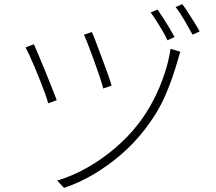

<svg xmlns="http://www.w3.org/2000/svg" viewBox="-20 -863 1040 924"><path d="M422 -709Q430 -692 443 -657Q456 -622 471.5 -581.5Q487 -541 499.5 -505Q512 -469 517 -451L477 -437Q472 -457 460 -493Q448 -529 433.5 -569Q419 -609 405.5 -644Q392 -679 384 -696ZM848 -614Q845 -607 842 -595Q839 -583 836 -575Q812 -489 777 -407Q742 -325 680 -244Q629 -177 564.5 -121Q500 -65 429.5 -23.5Q359 18 288 41L255 6Q329 -16 399.5 -56Q470 -96 533 -149.5Q596 -203 645 -266Q686 -319 717 -378.5Q748 -438 769.5 -501Q791 -564 801 -628ZM143 -650Q151 -632 166 -597Q181 -562 197.5 -521Q214 -480 229 -442.5Q244 -405 253 -381L212 -366Q207 -385 196.5 -414Q186 -443 172.5 -477Q159 -511 145.5 -543Q132 -575 120.5 -599.5Q109 -624 103 -635ZM738 -817Q749 -802 764.5 -778Q780 -754 794.5 -729.5Q809 -705 820 -685L786 -669Q777 -689 762.5 -714Q748 -739 732.5 -763Q717 -787 705 -803ZM857 -843Q869 -828 884 -804.5Q899 -781 914.5 -756.5Q930 -732 941 -712L907 -696Q890 -727 867.5 -765.5Q845 -804 825 -829Z"/></svg>

Font: Noto Sans KR ExtraLight
Style: Regular
Weight: 250
Designer: Ryoko NISHIZUKA  (kana, bopomofo & ideographs); Paul D. Hunt (Latin, Greek & Cyrillic); Sandoll Communications , Soo-you
Foundry: Adobe
Version: Version 2.004-H2;hotconv 1.0.118;makeotfexe 2.5.65603